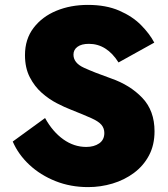

<svg xmlns="http://www.w3.org/2000/svg" viewBox="-20 -738 688 784"><path d="M164 -256Q195 -200 238.5 -169Q282 -138 332 -138Q364 -138 385 -152.5Q406 -167 406 -195Q406 -214 394.5 -228Q383 -242 353 -255.5Q323 -269 270 -290Q244 -300 212 -316.5Q180 -333 150.5 -359Q121 -385 101.5 -423Q82 -461 82 -513Q82 -578 117 -624Q152 -670 210 -694Q268 -718 339 -718Q413 -718 467 -694.5Q521 -671 556 -635.5Q591 -600 610 -564L464 -483Q416 -559 343 -559Q313 -559 296.5 -547Q280 -535 280 -515Q280 -481 322.5 -461.5Q365 -442 433 -418Q511 -391 561 -338.5Q611 -286 611 -202Q611 -146 588.5 -103.5Q566 -61 527 -32Q488 -3 439.5 11.5Q391 26 340 26Q268 26 206.5 1.5Q145 -23 100 -65Q55 -107 32 -160Z"/></svg>

Font: Jost* Heavy
Style: Regular
Weight: 800
Version: Version 3.7